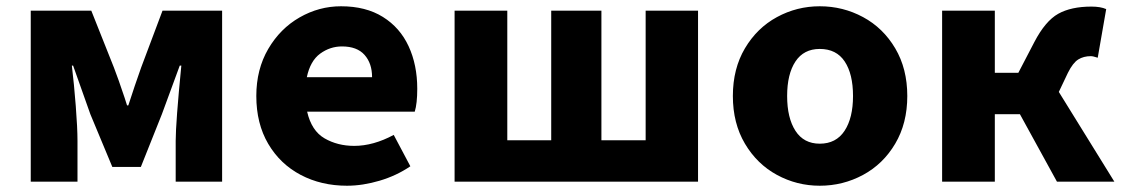

<svg xmlns="http://www.w3.org/2000/svg" viewBox="-20 -579 3585 612"><path d="M78 -545H271L343 -364Q357 -328 377 -268L385 -243H389Q410 -308 430 -364L498 -545H688V0H540V-130Q540 -187 558 -370H553L496 -215L429 -47H338L268 -215L213 -370H209Q216 -312 221.5 -241.5Q227 -171 227 -130V0H78Z M797 -273Q797 -358 835 -423Q873 -488 935 -523.5Q997 -559 1067 -559Q1146 -559 1200.5 -525Q1255 -491 1282.5 -431.5Q1310 -372 1310 -296Q1310 -249 1302 -223H959Q973 -162 1014.5 -138Q1056 -114 1109 -114Q1170 -114 1235 -149L1288 -49Q1244 -19 1190 -3Q1136 13 1086 13Q1004 13 938.5 -21.5Q873 -56 835 -120.5Q797 -185 797 -273ZM1166 -333Q1166 -377 1142 -404Q1118 -431 1070 -431Q1032 -431 1000.5 -408Q969 -385 958 -333Z M1429 -545H1597V-132H1737V-545H1897V-132H2038V-545H2205V0H1429Z M2316 -273Q2316 -360 2354.5 -425Q2393 -490 2456.5 -524.5Q2520 -559 2593 -559Q2667 -559 2731 -524.5Q2795 -490 2833.5 -425Q2872 -360 2872 -273Q2872 -186 2833.5 -121Q2795 -56 2731 -21.5Q2667 13 2593 13Q2520 13 2456.5 -21.5Q2393 -56 2354.5 -121Q2316 -186 2316 -273ZM2699 -273Q2699 -343 2672.5 -383Q2646 -423 2593 -423Q2542 -423 2515.5 -383Q2489 -343 2489 -273Q2489 -203 2515.5 -162Q2542 -121 2593 -121Q2645 -121 2672 -162Q2699 -203 2699 -273Z M2983 -545H3151V-347H3226L3277 -445Q3312 -512 3353 -535Q3394 -558 3459 -558Q3488 -558 3506 -550L3479 -395Q3464 -400 3457 -400Q3434 -400 3417 -389.5Q3400 -379 3384 -347L3355 -286L3532 0H3349L3231 -215H3151V0H2983Z"/></svg>

Font: Nebula Sans Bold
Style: Regular
Weight: 700
Designer: Paul D. Hunt for Adobe (as Source Sans)
Foundry: Nebula Entertainment & Broadcasting LLC
Version: Version 1.010